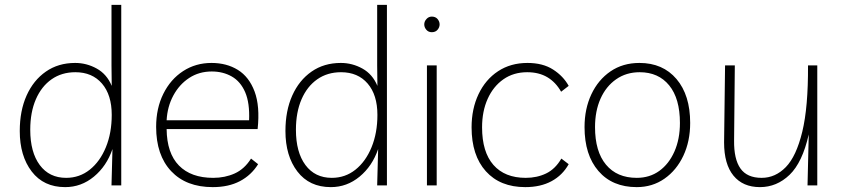

<svg xmlns="http://www.w3.org/2000/svg" viewBox="-20 -760 3452 787"><path d="M477 -740V0H437L441 -149Q417 -79 365 -36Q313 7 247 7Q159 7 110 -57Q61 -121 61 -223Q61 -306 89 -368.5Q117 -431 168 -466.5Q219 -502 288 -502Q335 -502 376.5 -479Q418 -456 438 -408L437 -492V-740ZM289 -464Q233 -464 191.5 -435Q150 -406 127 -353Q104 -300 104 -228Q104 -136 143 -83.5Q182 -31 251 -31Q306 -31 348 -64.5Q390 -98 414 -156.5Q438 -215 438 -289Q438 -371 398 -417.5Q358 -464 289 -464Z M852 7Q743 7 681.5 -58.5Q620 -124 620 -240Q620 -316 649.5 -375.5Q679 -435 730.5 -468.5Q782 -502 847 -502Q909 -502 955 -473.5Q1001 -445 1023.5 -385Q1046 -325 1036 -231H663Q664 -132 713.5 -81.5Q763 -31 854 -31Q902 -31 942 -49Q982 -67 1009 -110L1038 -87Q1010 -42 963.5 -17.5Q917 7 852 7ZM848 -467Q796 -467 755.5 -440.5Q715 -414 690.5 -368.5Q666 -323 663 -267H1001Q1004 -338 985 -382Q966 -426 930 -446.5Q894 -467 848 -467Z M1566 -740V0H1526L1530 -149Q1506 -79 1454 -36Q1402 7 1336 7Q1248 7 1199 -57Q1150 -121 1150 -223Q1150 -306 1178 -368.5Q1206 -431 1257 -466.5Q1308 -502 1377 -502Q1424 -502 1465.5 -479Q1507 -456 1527 -408L1526 -492V-740ZM1378 -464Q1322 -464 1280.5 -435Q1239 -406 1216 -353Q1193 -300 1193 -228Q1193 -136 1232 -83.5Q1271 -31 1340 -31Q1395 -31 1437 -64.5Q1479 -98 1503 -156.5Q1527 -215 1527 -289Q1527 -371 1487 -417.5Q1447 -464 1378 -464Z M1770 -492V0H1730V-492ZM1750 -628Q1736 -628 1727.5 -638Q1719 -648 1719 -660Q1719 -672 1728 -682Q1737 -692 1750 -692Q1765 -692 1773.5 -682Q1782 -672 1782 -660Q1782 -648 1773.5 -638Q1765 -628 1750 -628Z M2133 7Q2030 7 1971.5 -58Q1913 -123 1913 -238Q1913 -314 1941.5 -374Q1970 -434 2021.5 -468Q2073 -502 2142 -502Q2205 -502 2247 -475Q2289 -448 2311 -408L2280 -384Q2258 -423 2223.5 -443.5Q2189 -464 2141 -464Q2085 -464 2043.5 -435Q2002 -406 1979 -355Q1956 -304 1956 -238Q1956 -137 2002.5 -84Q2049 -31 2135 -31Q2181 -31 2218.5 -49Q2256 -67 2281 -110L2311 -87Q2286 -42 2241 -17.5Q2196 7 2133 7Z M2601 -502Q2697 -502 2753 -436Q2809 -370 2809 -256Q2809 -181 2781 -121.5Q2753 -62 2703.5 -27.5Q2654 7 2590 7Q2490 7 2433 -59Q2376 -125 2376 -239Q2376 -314 2404 -373.5Q2432 -433 2482.5 -467.5Q2533 -502 2601 -502ZM2590 -31Q2643 -31 2682.5 -59.5Q2722 -88 2744.5 -139Q2767 -190 2767 -256Q2767 -356 2723 -410Q2679 -464 2602 -464Q2547 -464 2505.5 -435Q2464 -406 2441.5 -355.5Q2419 -305 2419 -239Q2419 -139 2464 -85Q2509 -31 2590 -31Z M3095 7Q3025 7 2986.5 -40Q2948 -87 2948 -176L2952 -492H2992L2989 -184Q2988 -108 3015 -69.5Q3042 -31 3102 -31Q3158 -31 3201 -75Q3244 -119 3268.5 -220Q3293 -321 3292 -492H3330V0H3290L3295 -209Q3269 -94 3216.5 -43.5Q3164 7 3095 7Z"/></svg>

Font: Livvic ExtraLight
Style: Regular
Weight: 275
Designer: Jacques Le Bailly, Baron von Fonthausen
Version: Version 1.001; ttfautohint (v1.8.2)